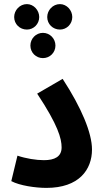

<svg xmlns="http://www.w3.org/2000/svg" viewBox="-20 -909 505 935"><path d="M111 -765C144 -765 171 -792 171 -826C171 -859 144 -889 111 -889C76 -889 49 -859 49 -826C49 -792 76 -765 111 -765ZM272 -765C305 -765 332 -792 332 -826C332 -859 305 -889 272 -889C237 -889 210 -859 210 -826C210 -792 237 -765 272 -765ZM189 -626C223 -626 250 -653 250 -687C250 -721 223 -749 189 -749C155 -749 128 -721 128 -687C128 -653 155 -626 189 -626ZM35 -27C76 -5 153 6 206 6C365 6 428 -83 428 -181C428 -261 377 -384 285 -525L161 -453C263 -299 280 -234 280 -191C280 -146 246 -129 194 -129C156 -129 106 -137 65 -151Z"/></svg>

Font: Noto Sans Arabic UI Cn
Style: Bold
Weight: 700
Width: 3
Designer: Monotype Design Team, Nadine Chahine and Nizar Qandah
Foundry: Monotype Imaging Inc.
Version: Version 2.010